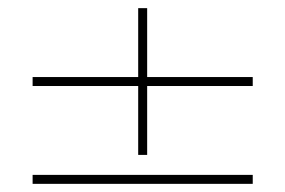

<svg xmlns="http://www.w3.org/2000/svg" viewBox="-20 -500 700 471"><path d="M319 -480H341V-120H319ZM60 -289V-311H600V-289ZM60 -49V-71H600V-49Z"/></svg>

Font: Kalnia Expanded ExtraLight
Style: Regular
Weight: 250
Width: 7
Designer: Frida Medrano
Foundry: Frida Medrano
Version: Version 1.105